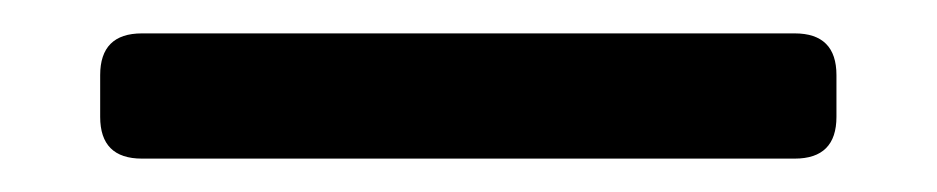

<svg xmlns="http://www.w3.org/2000/svg" viewBox="-20 49 561 115"><path d="M65 144Q40 144 40 119V94Q40 69 65 69H456Q481 69 481 94V119Q481 144 456 144Z"/></svg>

Font: Song Myung
Style: Regular
Weight: 400
Designer: JIKJI
Foundry: JIKJI
Version: Version 1.00